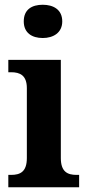

<svg xmlns="http://www.w3.org/2000/svg" viewBox="-20 -788 370 808"><path d="M160 -628C204 -628 242 -650 242 -698C242 -748 204 -768 160 -768C114 -768 80 -748 80 -698C80 -650 114 -628 160 -628ZM15 0H313V-52H302C264 -52 236 -65 236 -123V-536H15V-484H27C64 -484 93 -471 93 -417V-123C93 -65 65 -52 27 -52H15Z"/></svg>

Font: Noto Serif Ethiopic SemiCondensed
Style: Bold
Weight: 700
Width: 4
Designer: Monotype Design Team
Foundry: Monotype Imaging Inc.
Version: Version 2.102